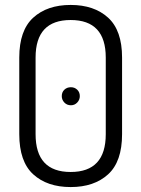

<svg xmlns="http://www.w3.org/2000/svg" viewBox="-20 -751 572 777"><path d="M58 -208V-518Q58 -628 114.5 -679.5Q171 -731 266 -731Q361 -731 417.5 -679.5Q474 -628 474 -518V-208Q474 -97 417.5 -45.5Q361 6 266 6Q171 6 114.5 -45.5Q58 -97 58 -208ZM124 -208Q124 -55 266 -55Q408 -55 408 -208V-518Q408 -670 266 -670Q124 -670 124 -518ZM230 -362Q230 -378 240.5 -388Q251 -398 267 -398Q282 -398 292.5 -388Q303 -378 303 -362Q303 -347 292.5 -336Q282 -325 267 -325Q251 -325 240.5 -336Q230 -347 230 -362Z"/></svg>

Font: Terminal Dosis
Style: Regular
Weight: 400
Designer: Edgar Tolentino, Pablo Impallari, Igino Marini
Foundry: Edgar Tolentino, Pablo Impallari, Igino Marini
Version: Version 1.007